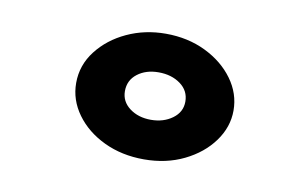

<svg xmlns="http://www.w3.org/2000/svg" viewBox="-44 -748 687 435"><g transform="rotate(10 300.0 -530.5)"><path d="M307 -386Q256 -386 215 -405.5Q174 -425 150 -458Q126 -491 126 -530Q126 -571 151.5 -604Q177 -637 218 -656Q259 -675 307 -675Q358 -675 399 -655Q440 -635 464 -602Q488 -569 488 -530Q488 -492 464 -459Q440 -426 399 -406Q358 -386 307 -386ZM307 -477Q336 -477 356.5 -492Q377 -507 377 -531Q377 -556 356.5 -571Q336 -586 306 -586Q277 -586 257.5 -571Q238 -556 238 -531Q238 -507 258 -492Q278 -477 307 -477Z"/></g></svg>

Font: Inconsolata Expanded ExtraBold
Style: Regular
Weight: 800
Width: 7
Monospace: yes
Designer: Raph Levien, Cyreal, Brenton Simpson
Foundry: Raph Levien, Cyreal, Google
Version: Version 3.001; ttfautohint (v1.8.2.53-6de2)